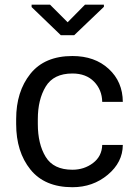

<svg xmlns="http://www.w3.org/2000/svg" viewBox="-20 -772 568 802"><path d="M290 -625H234L112 -742.5V-752.5H189L262.5 -679L335 -752.5H414V-743.5ZM282.5 10Q166.5 10 107 -64Q47.5 -138 47.5 -254V-274.5Q47.5 -389.5 107 -463.8Q166.5 -538 282.5 -538Q376 -538 434.2 -484.2Q492.5 -430.5 493 -346.5H407Q406 -397 372.8 -431Q339.5 -465 282.5 -465Q204 -465 171 -410.5Q138 -356 138 -274.5V-254Q138 -170.5 170.8 -116.8Q203.5 -63 282.5 -63Q331.5 -63 368.5 -91Q405.5 -119 407 -166.5H493Q492.5 -94 430.2 -42Q368 10 282.5 10Z"/></svg>

Font: Roberto Sans
Style: Regular
Weight: 400
Designer: Google (font) & Cristiano Sobral (main changes)
Version: Version 1.500; ttfautohint (v1.8.4.7-5d5b-dirty)